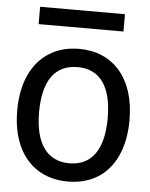

<svg xmlns="http://www.w3.org/2000/svg" viewBox="-53 -771 649 830"><g transform="rotate(5 271.5 -356.0)"><path d="M455.6 -727.1H87.4V-651.9H455.6ZM515.1 -272.5C515.1 -454.1 419.4 -560.5 272 -560.5C223.1 -560.5 180.2 -549.3 143.6 -526.4C69.8 -481 27.8 -392.1 27.8 -272.5C27.8 -213.9 37.6 -163.1 57.1 -119.6C96.2 -33.2 171.9 15.1 272 15.1C321.3 15.1 363.8 3.9 400.4 -18.6C473.1 -63.5 515.1 -151.9 515.1 -272.5ZM420.4 -272.5C420.4 -135.3 367.7 -64 272 -64C175.8 -64 122.6 -136.2 122.6 -272.5C122.6 -411.6 174.8 -481.4 272 -481.4C368.2 -481.4 420.4 -411.6 420.4 -272.5Z"/></g></svg>

Font: SG Kara Light
Style: Regular
Weight: 400
Designer: Damoon Khanjanzadeh
Version: Version 1.000